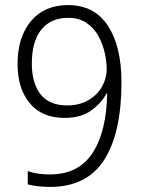

<svg xmlns="http://www.w3.org/2000/svg" viewBox="-20 -722 554 754"><path d="M457 -399Q457 -200 389 -94Q321 12 177 12Q155 12 130.5 9.5Q106 7 89 2V-50Q125 -37 176 -37Q288 -37 343 -120.5Q398 -204 401 -355H398Q380 -319 339.5 -289Q299 -259 233 -259Q145 -259 97 -316.5Q49 -374 49 -471Q49 -576 101.5 -639Q154 -702 247 -702Q351 -702 404 -620.5Q457 -539 457 -399ZM248 -652Q180 -652 142.5 -606Q105 -560 105 -472Q105 -396 139 -352Q173 -308 244 -308Q292 -308 327 -328.5Q362 -349 380.5 -381.5Q399 -414 399 -450Q399 -479 391.5 -513.5Q384 -548 367 -579.5Q350 -611 320.5 -631.5Q291 -652 248 -652Z"/></svg>

Font: Noto Sans Kannada SemiCondensed Light
Style: Regular
Weight: 300
Width: 4
Designer: Jelle Bosma - Monotype Design Team
Foundry: Monotype Imaging Inc.
Version: Version 2.005; ttfautohint (v1.8.4.7-5d5b)